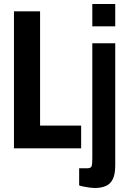

<svg xmlns="http://www.w3.org/2000/svg" viewBox="-20 -744 639 963"><path d="M50 0V-687H181V-114H387V0ZM443 -612V-724H558V-612ZM455 199Q446 199 430.5 197Q415 195 400 192Q385 189 377 186V100H417Q436 100 439.5 89.5Q443 79 443 51V-527H558V85Q558 129 546 154Q534 179 510.5 189Q487 199 455 199Z"/></svg>

Font: Archivo ExtraCondensed
Style: Bold
Weight: 700
Width: 2
Designer: Hector Gatti
Foundry: Omnibus-Type
Version: Version 2.001